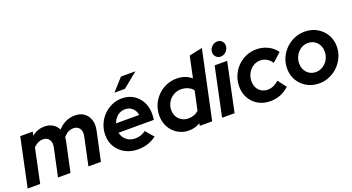

<svg xmlns="http://www.w3.org/2000/svg" viewBox="-52 -1331 3544 1933"><g transform="rotate(-20 1720.0 -364.5)"><path d="M-2 0 108 -521H242L234 -480Q293 -529 368 -529Q419 -529 456 -506.5Q493 -484 512 -445Q591 -529 694 -529Q752 -529 791.5 -501Q831 -473 847 -424Q863 -375 850 -313L783 0H649L713 -301Q724 -351 702 -382Q680 -413 636 -413Q577 -413 530 -357Q529 -347 527.5 -335.5Q526 -324 524 -313L457 0H323L387 -299Q398 -350 376.5 -381.5Q355 -413 309 -413Q256 -413 209 -365L132 0Z M1179 10Q1103 10 1043.5 -22Q984 -54 950 -109.5Q916 -165 916 -237Q916 -297 938 -350Q960 -403 999 -443Q1038 -483 1089 -506Q1140 -529 1198 -529Q1267 -529 1320 -496.5Q1373 -464 1403 -407.5Q1433 -351 1433 -278Q1433 -267 1432 -254Q1431 -241 1428 -215H1050Q1059 -166 1097 -134.5Q1135 -103 1190 -103Q1223 -103 1252 -113Q1281 -123 1303 -141L1378 -54Q1330 -20 1283 -5Q1236 10 1179 10ZM1058 -312H1307Q1299 -359 1267.5 -387Q1236 -415 1191 -415Q1145 -415 1110 -386.5Q1075 -358 1058 -312ZM1149 -608 1266 -738H1421L1261 -608Z M1726 7Q1661 7 1608 -24.5Q1555 -56 1524.5 -111Q1494 -166 1494 -234Q1494 -295 1516.5 -348.5Q1539 -402 1579 -442Q1619 -482 1671.5 -505Q1724 -528 1784 -528Q1831 -528 1871 -513.5Q1911 -499 1941 -473L1989 -700L2130 -730L1975 0H1842L1847 -26Q1792 7 1726 7ZM1762 -109Q1824 -109 1872 -149L1916 -355Q1896 -381 1862 -396Q1828 -411 1789 -411Q1744 -411 1707 -389Q1670 -367 1648 -329.5Q1626 -292 1626 -246Q1626 -187 1665 -148Q1704 -109 1762 -109Z M2279 -583Q2251 -583 2231 -603Q2211 -623 2211 -652Q2211 -687 2237 -713Q2263 -739 2297 -739Q2326 -739 2345.5 -719.5Q2365 -700 2365 -671Q2365 -636 2339.5 -609.5Q2314 -583 2279 -583ZM2081 0 2191 -521H2325L2215 0Z M2597 10Q2526 10 2470 -21.5Q2414 -53 2382 -108.5Q2350 -164 2350 -234Q2350 -296 2372.5 -349.5Q2395 -403 2434.5 -443.5Q2474 -484 2526.5 -507Q2579 -530 2638 -530Q2703 -530 2760.5 -502Q2818 -474 2852 -425L2759 -341Q2713 -411 2636 -411Q2595 -411 2560 -388Q2525 -365 2504.5 -326.5Q2484 -288 2484 -241Q2484 -183 2520 -145.5Q2556 -108 2612 -108Q2674 -108 2732 -160L2800 -70Q2712 10 2597 10Z M3121 10Q3048 10 2990 -23Q2932 -56 2898.5 -112.5Q2865 -169 2865 -240Q2865 -300 2888 -352.5Q2911 -405 2951 -445Q2991 -485 3043.5 -508Q3096 -531 3156 -531Q3229 -531 3287 -498Q3345 -465 3378.5 -408.5Q3412 -352 3412 -281Q3412 -222 3389 -169.5Q3366 -117 3325.5 -76.5Q3285 -36 3232.5 -13Q3180 10 3121 10ZM3127 -109Q3169 -109 3204 -131.5Q3239 -154 3259.5 -191.5Q3280 -229 3280 -274Q3280 -334 3243 -373Q3206 -412 3149 -412Q3107 -412 3072.5 -389.5Q3038 -367 3017.5 -329.5Q2997 -292 2997 -247Q2997 -187 3034 -148Q3071 -109 3127 -109Z"/></g></svg>

Font: Red Hat Display
Style: Bold Italic
Weight: 700
Italic angle: -12°
Designer: Pentagram, MCKL
Foundry: Pentagram, MCKL
Version: Version 1.023; ttfautohint (v1.8.3)